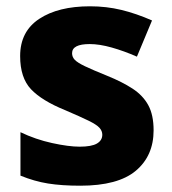

<svg xmlns="http://www.w3.org/2000/svg" viewBox="-20 -580 547 610"><path d="M468 -166Q468 -85 411.5 -37.5Q355 10 235 10Q176 10 132.5 3Q89 -4 45 -22V-160Q93 -137 145.5 -125.5Q198 -114 233 -114Q271 -114 288 -124Q305 -134 305 -152Q305 -164 296 -174Q287 -184 261.5 -196.5Q236 -209 187 -230Q113 -260 78.5 -296.5Q44 -333 44 -402Q44 -480 104.5 -520Q165 -560 266 -560Q318 -560 365.5 -548.5Q413 -537 463 -515L415 -400Q374 -418 335 -429Q296 -440 265 -440Q209 -440 209 -411Q209 -399 217.5 -390Q226 -381 250 -369.5Q274 -358 321 -339Q368 -320 401 -298.5Q434 -277 451 -246Q468 -215 468 -166Z"/></svg>

Font: Noto Sans Thaana ExtraBold
Style: Regular
Weight: 800
Designer: David Williams
Foundry: Google Inc.
Version: Version 3.001; ttfautohint (v1.8.4.7-5d5b)